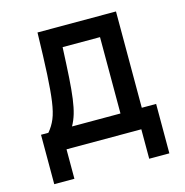

<svg xmlns="http://www.w3.org/2000/svg" viewBox="-110 -702 920 957"><g transform="rotate(-15 350.0 -224.0)"><path d="M53 152V-103H91Q114 -130 127.5 -162.5Q141 -195 148.5 -248Q156 -301 160.5 -385.5Q165 -470 168 -600H573V-103H647V152H543V0H157V152ZM213 -103H463V-497H270Q266 -405 262 -342Q258 -279 252 -235Q246 -191 237 -160.5Q228 -130 213 -103Z"/></g></svg>

Font: Martian Mono
Style: Regular
Weight: 400
Monospace: yes
Designer: Roman Shamin
Foundry: Evil Martians
Version: Version 1.000; ttfautohint (v1.8.4.7-5d5b)